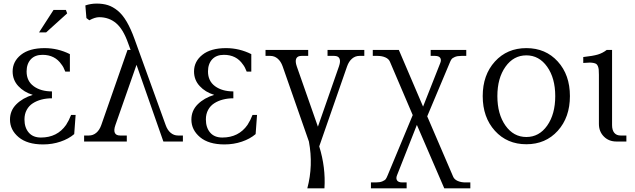

<svg xmlns="http://www.w3.org/2000/svg" viewBox="-20 -782 3511 1061"><path d="M35.2 -121.1Q35.2 -170.9 70.3 -205.8Q105.5 -240.7 161.1 -257.8Q111.8 -272.9 80.8 -306.6Q49.8 -340.3 49.8 -387.2Q49.8 -442.4 95.9 -479.2Q142.1 -516.1 227.1 -516.1Q299.8 -516.1 366.2 -482.9V-386.2H340.8Q331.1 -412.1 319.8 -425.8Q283.7 -479 214.8 -479Q172.9 -479 149.9 -453.9Q127 -428.7 127 -387.2Q127 -334 166.3 -305.4Q205.6 -276.9 267.1 -276.9V-238.8Q236.3 -238.8 209.7 -231.9Q183.1 -225.1 161.6 -211.4Q140.1 -197.8 127.7 -174.8Q115.2 -151.9 115.2 -122.1Q115.2 -77.1 138.7 -49.6Q162.1 -22 206.1 -22Q296.4 -22 345.2 -91.8Q361.3 -116.7 373 -147H397.9L390.1 -41Q359.4 -14.6 314.2 0.7Q269 16.1 217.8 16.1Q130.9 16.1 83 -23.9Q35.2 -64 35.2 -121.1ZM195.8 -603 275.9 -727.1H344.2L351.1 -708L234.9 -603Z M684.6 -505.9H701.7L687.5 -544.9Q660.2 -621.6 621.1 -654.3Q582 -687 527.8 -687Q504.9 -687 473.6 -669.9L457.5 -682.1L451.7 -752Q481.4 -762.2 514.6 -762.2Q549.3 -762.2 576.7 -753.4Q604 -744.6 630.4 -723.1Q656.7 -701.7 679.7 -662.8Q702.6 -624 723.6 -565.9L895.5 -90.8Q905.3 -63 923.1 -48.1Q940.9 -33.2 963.4 -33.2H990.7V0H882.8L734.4 -423.8L617.7 -90.8Q607.9 -63 614.5 -48.1Q621.1 -33.2 643.6 -33.2H680.7V0H444.8V-33.2H471.7Q494.1 -33.2 512 -48.1Q529.8 -63 539.6 -90.8Z M1037.6 -121.1Q1037.6 -170.9 1072.8 -205.8Q1107.9 -240.7 1163.6 -257.8Q1114.3 -272.9 1083.3 -306.6Q1052.2 -340.3 1052.2 -387.2Q1052.2 -442.4 1098.4 -479.2Q1144.5 -516.1 1229.5 -516.1Q1302.2 -516.1 1368.7 -482.9V-386.2H1343.3Q1333.5 -412.1 1322.3 -425.8Q1286.1 -479 1217.3 -479Q1175.3 -479 1152.3 -453.9Q1129.4 -428.7 1129.4 -387.2Q1129.4 -334 1168.7 -305.4Q1208 -276.9 1269.5 -276.9V-238.8Q1238.8 -238.8 1212.2 -231.9Q1185.5 -225.1 1164.1 -211.4Q1142.6 -197.8 1130.1 -174.8Q1117.7 -151.9 1117.7 -122.1Q1117.7 -77.1 1141.1 -49.6Q1164.6 -22 1208.5 -22Q1298.8 -22 1347.7 -91.8Q1363.8 -116.7 1375.5 -147H1400.4L1392.6 -41Q1361.8 -14.6 1316.7 0.7Q1271.5 16.1 1220.2 16.1Q1133.3 16.1 1085.4 -23.9Q1037.6 -64 1037.6 -121.1Z M1542 -415Q1532.2 -442.9 1514.4 -458Q1496.6 -473.1 1474.1 -473.1H1447.3V-505.9H1683.1V-473.1H1646Q1623.5 -473.1 1616.9 -458Q1610.4 -442.9 1620.1 -415L1736.8 -82L1853 -415Q1862.8 -442.9 1856.2 -458Q1849.6 -473.1 1827.1 -473.1H1790V-505.9H1993.2V-473.1H1965.8Q1943.4 -473.1 1925.5 -458Q1907.7 -442.9 1897.9 -415L1744.1 26.9Q1780.3 143.6 1772.9 258.8H1678.2Q1711.9 132.8 1687 0Z M2040 -473.1V-505.9H2184.1L2317.9 -192.9L2413.1 -434.1Q2419.9 -451.2 2412.6 -462.2Q2405.3 -473.1 2383.8 -473.1H2359.9V-505.9H2556.6V-473.1H2529.8Q2507.3 -473.1 2493.7 -467.3Q2480 -461.4 2475.1 -454.6Q2470.2 -447.8 2464.8 -434.1L2340.8 -139.2L2483.9 193.8Q2490.2 209.5 2509 217.8Q2527.8 226.1 2551.8 226.1H2579.1V258.8H2435.1L2283.7 -91.8L2173.8 187Q2167 204.1 2174.3 215.1Q2181.6 226.1 2203.1 226.1H2227.1V258.8H2029.8V226.1H2056.6Q2079.1 226.1 2093 220.2Q2106.9 214.4 2111.8 207.5Q2116.7 200.7 2122.1 187L2260.7 -146L2134.8 -440.9Q2128.4 -456.5 2109.6 -464.8Q2090.8 -473.1 2066.9 -473.1Z M3048.3 -251Q3048.3 -350.1 3003.7 -413.1Q2959 -476.1 2888.7 -476.1Q2817.9 -476.1 2773.2 -413.1Q2728.5 -350.1 2728.5 -251Q2728.5 -151.4 2773.2 -88.1Q2817.9 -24.9 2888.7 -24.9Q2959.5 -24.9 3003.9 -88.1Q3048.3 -151.4 3048.3 -251ZM2647.5 -251Q2647.5 -367.7 2714.8 -441.9Q2782.2 -516.1 2888.7 -516.1Q2995.1 -516.1 3062.3 -442.1Q3129.4 -368.2 3129.4 -251Q3129.4 -133.8 3062.3 -59.3Q2995.1 15.1 2888.7 15.1Q2782.2 15.1 2714.8 -59.3Q2647.5 -133.8 2647.5 -251Z M3362.3 -90.8Q3362.3 -63 3374.5 -48.1Q3386.7 -33.2 3409.2 -33.2H3441.4V0H3386.2Q3344.2 0 3316.9 -27.6Q3289.6 -55.2 3289.6 -97.2V-368.2Q3289.6 -386.2 3288.6 -397Q3287.6 -407.7 3283.9 -416.3Q3280.3 -424.8 3275.1 -428.5Q3270 -432.1 3259 -434.3Q3248 -436.5 3236.1 -436Q3224.1 -435.5 3203.1 -434.1V-466.8Q3257.3 -472.7 3283.9 -480.7Q3310.5 -488.8 3332.5 -505.9H3362.3Z"/></svg>

Font: LT Superior Serif
Style: Regular
Weight: 400
Designer: Daniel Lyons
Foundry: LyonsType
Version: Version 2.120;FEAKit 1.0